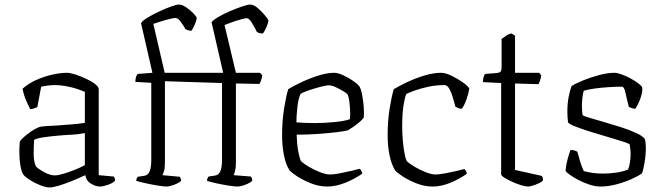

<svg xmlns="http://www.w3.org/2000/svg" viewBox="-20 -820 2916 844"><path d="M198 4Q182 4 157.5 -5.5Q133 -15 112 -28.5Q91 -42 83 -52Q75 -62 70 -90.5Q65 -119 65 -152Q65 -164 65.5 -175Q66 -186 67 -196Q67 -200 77 -210Q87 -220 102 -231.5Q117 -243 132.5 -252Q148 -261 159 -263Q170 -265 187 -266Q204 -267 226 -268Q253 -270 291.5 -273Q330 -276 353 -280V-416Q319 -431 284 -438.5Q249 -446 220 -446Q206 -446 191 -444Q176 -442 161 -439L144 -349Q140 -348 132 -344.5Q124 -341 113 -340Q105 -355 95 -378Q85 -401 79 -430Q105 -453 139.5 -468.5Q174 -484 210 -492Q246 -500 275 -500Q289 -500 311.5 -492.5Q334 -485 358 -474Q382 -463 398 -450.5Q414 -438 414 -428V-50L480 -44Q482 -42 484 -36.5Q486 -31 486 -26Q478 -16 455.5 -8Q433 0 420 0Q401 0 380 -12.5Q359 -25 355 -50Q325 -36 294 -23.5Q263 -11 237.5 -3.5Q212 4 198 4ZM221 -49Q235 -49 260 -56.5Q285 -64 311 -74.5Q337 -85 353 -94V-235Q323 -229 298 -228Q273 -227 238 -224Q203 -221 172 -216.5Q141 -212 130 -205Q128 -177 128 -143.5Q128 -110 138 -88Q152 -75 176.5 -62Q201 -49 221 -49Z M711 0Q701 0 675.5 -4Q650 -8 622.5 -14Q595 -20 579 -25Q579 -36 586 -43L613 -47Q630 -49 637.5 -66Q645 -83 645 -118V-456L575 -460Q575 -474 578.5 -483Q582 -492 585 -495L650 -500L600 -718Q605 -728 627 -741.5Q649 -755 677.5 -768.5Q706 -782 731 -791Q756 -800 766 -800Q781 -800 799 -787.5Q817 -775 830.5 -761Q844 -747 845 -741Q844 -731 837 -714Q830 -697 822 -685Q812 -685 805 -687.5Q798 -690 795 -692Q788 -706 775 -723.5Q762 -741 752 -741Q740 -741 710 -732.5Q680 -724 654 -715L704 -500H961L910 -722Q916 -731 938.5 -744.5Q961 -758 990 -770.5Q1019 -783 1044 -791.5Q1069 -800 1080 -800Q1095 -800 1113 -784.5Q1131 -769 1145 -752Q1159 -735 1160 -729Q1159 -719 1151.5 -701.5Q1144 -684 1136 -673Q1118 -673 1109 -680Q1101 -697 1088 -718.5Q1075 -740 1065 -740Q1059 -740 1042 -735.5Q1025 -731 1004.5 -724Q984 -717 967 -710L1017 -500H1123L1133 -489Q1132 -480 1128 -468Q1124 -456 1120 -451L1017 -453V-105Q1017 -84 1013.5 -69.5Q1010 -55 1007 -50L1083 -44Q1084 -43 1086.5 -38Q1089 -33 1089 -26Q1080 -16 1058.5 -8Q1037 0 1023 0Q1013 0 986.5 -4Q960 -8 932.5 -14Q905 -20 890 -25Q890 -33 893 -38Q896 -43 897 -44L924 -48Q941 -50 948.5 -67Q956 -84 956 -119V-455L705 -463V-104Q705 -81 701 -68Q697 -55 694 -50L770 -43Q772 -41 774 -36Q776 -31 776 -25Q767 -16 746 -8Q725 0 711 0Z M1418 0Q1382 0 1346 -14.5Q1310 -29 1284.5 -46Q1259 -63 1253 -71Q1236 -97 1228 -138.5Q1220 -180 1220 -225Q1220 -288 1228.5 -341.5Q1237 -395 1247 -428Q1266 -440 1301.5 -457Q1337 -474 1377 -487Q1417 -500 1449 -500Q1465 -500 1488 -489.5Q1511 -479 1531.5 -465Q1552 -451 1560 -440Q1567 -429 1572 -402.5Q1577 -376 1579 -348Q1581 -320 1579 -303Q1571 -292 1557 -280.5Q1543 -269 1529.5 -260Q1516 -251 1509 -247Q1499 -244 1464.5 -239.5Q1430 -235 1382 -231.5Q1334 -228 1284 -228Q1285 -189 1290.5 -157.5Q1296 -126 1303 -112Q1314 -101 1337.5 -87Q1361 -73 1387 -63Q1413 -53 1430 -53Q1447 -53 1473.5 -58Q1500 -63 1525 -69Q1550 -75 1561 -78Q1565 -76 1568.5 -68.5Q1572 -61 1573 -57Q1539 -33 1497.5 -16.5Q1456 0 1418 0ZM1364 -279Q1408 -279 1452 -283.5Q1496 -288 1518 -296Q1520 -312 1519 -333.5Q1518 -355 1515.5 -374.5Q1513 -394 1508 -405Q1504 -410 1488.5 -419.5Q1473 -429 1455.5 -437Q1438 -445 1426 -445Q1414 -445 1387.5 -438Q1361 -431 1336 -422.5Q1311 -414 1301 -407Q1291 -385 1287 -347Q1283 -309 1283 -282Q1297 -281 1318.5 -280Q1340 -279 1364 -279Z M1882 0Q1846 0 1810.5 -14Q1775 -28 1749.5 -45Q1724 -62 1717 -71Q1701 -96 1692.5 -137Q1684 -178 1684 -225Q1684 -288 1692.5 -341.5Q1701 -395 1711 -428Q1734 -442 1770 -459Q1806 -476 1845.5 -488Q1885 -500 1919 -500Q1938 -500 1964 -487.5Q1990 -475 2013 -459Q2036 -443 2043 -431Q2040 -410 2030.5 -383Q2021 -356 2010 -342Q2001 -342 1994 -345Q1987 -348 1982 -351Q1977 -369 1970.5 -391.5Q1964 -414 1955 -430Q1946 -446 1934 -446Q1896 -446 1862 -438.5Q1828 -431 1803 -422Q1778 -413 1766 -407Q1759 -391 1753.5 -355Q1748 -319 1748 -263Q1748 -236 1750.5 -205.5Q1753 -175 1757.5 -149.5Q1762 -124 1768 -112Q1779 -101 1802.5 -87Q1826 -73 1851.5 -63Q1877 -53 1894 -53Q1911 -53 1937 -58Q1963 -63 1987 -68.5Q2011 -74 2021 -77Q2023 -75 2027 -70.5Q2031 -66 2032 -56Q1998 -32 1958.5 -16Q1919 0 1882 0Z M2301 0Q2290 0 2270.5 -6Q2251 -12 2231 -21Q2211 -30 2197 -39Q2183 -48 2183 -54V-455L2103 -459Q2103 -474 2106.5 -483.5Q2110 -493 2113 -495L2164 -499Q2175 -500 2180 -505Q2185 -510 2185 -526V-649Q2193 -655 2205 -663Q2217 -671 2229 -673L2244 -663V-500H2350L2359 -489Q2358 -477 2354 -466Q2350 -455 2347 -450L2244 -453V-73L2361 -47Q2367 -41 2367 -27Q2361 -20 2348 -14Q2335 -8 2321.5 -4Q2308 0 2301 0Z M2620 0Q2597 0 2571 -8.5Q2545 -17 2521.5 -29.5Q2498 -42 2483 -53Q2468 -64 2466 -70Q2468 -94 2475 -120Q2482 -146 2488 -161Q2497 -161 2505 -158.5Q2513 -156 2518 -153Q2523 -135 2529.5 -112.5Q2536 -90 2546 -68Q2584 -57 2630 -57Q2658 -57 2687.5 -61Q2717 -65 2741 -75Q2746 -86 2749 -105.5Q2752 -125 2752 -144Q2752 -152 2751 -162.5Q2750 -173 2748 -185Q2745 -189 2719 -197.5Q2693 -206 2655 -217Q2617 -228 2578.5 -240Q2540 -252 2511.5 -263Q2483 -274 2477 -282Q2474 -306 2474 -329Q2474 -363 2479.5 -393Q2485 -423 2493 -442Q2510 -453 2543 -466.5Q2576 -480 2613.5 -490Q2651 -500 2681 -500Q2694 -500 2714 -492.5Q2734 -485 2754 -474Q2774 -463 2788 -452Q2802 -441 2803 -435Q2805 -422 2800 -403Q2795 -384 2787 -367.5Q2779 -351 2773 -342Q2765 -342 2756.5 -345Q2748 -348 2744 -351Q2735 -386 2729.5 -412.5Q2724 -439 2713 -439Q2690 -439 2657.5 -437Q2625 -435 2595 -431Q2565 -427 2546 -421Q2542 -407 2540 -388.5Q2538 -370 2538 -353Q2538 -341 2539 -330.5Q2540 -320 2541 -314Q2545 -310 2570 -302.5Q2595 -295 2632 -284.5Q2669 -274 2706.5 -262Q2744 -250 2774 -236.5Q2804 -223 2814 -210Q2817 -201 2818 -190.5Q2819 -180 2819 -170Q2819 -138 2813 -103.5Q2807 -69 2802 -58Q2786 -46 2755.5 -32.5Q2725 -19 2689 -9.5Q2653 0 2620 0Z"/></svg>

Font: Texturina Thin
Style: Regular
Weight: 100
Designer: Guillermo Torres Carreño
Foundry: Omnibus-Type
Version: Version 1.002; ttfautohint (v1.8.3)